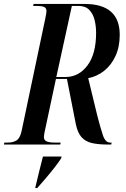

<svg xmlns="http://www.w3.org/2000/svg" viewBox="-51 -734 642 975"><path d="M-31 0 -29 -10H-11Q15 -10 33 -21Q51 -32 59 -70L179 -640Q185 -669 185 -677Q185 -694 172 -699Q159 -704 136 -704H117L120 -714H378Q557 -714 557 -557Q557 -496 535.5 -449.5Q514 -403 478 -374.5Q442 -346 397 -337L443 -147Q459 -85 471.5 -47.5Q484 -10 508 -10H516L514 0H498Q449 0 416 -7.5Q383 -15 363 -37.5Q343 -60 334 -104L289 -333H233L179 -80Q172 -50 172 -38Q172 -22 186 -16Q200 -10 225 -10H257L255 0ZM282 -343Q349 -343 393 -401.5Q437 -460 437 -567Q437 -601 429.5 -632Q422 -663 402.5 -683.5Q383 -704 347 -704H314L235 -343ZM129 215Q139 172 148.5 134.5Q158 97 167 61H262L259 71Q246 91 224.5 118.5Q203 146 179.5 173.5Q156 201 138 221H128Z"/></svg>

Font: Noto Serif Display ExtraCondensed SemiBold
Style: Italic
Weight: 600
Width: 2
Italic angle: -12°
Designer: Monotype Design Team
Foundry: Monotype Imaging Inc.
Version: Version 2.009